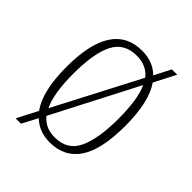

<svg xmlns="http://www.w3.org/2000/svg" viewBox="-179 -676 815 815"><g transform="rotate(45 228.5 -268.0)"><path d="M102 -53Q77 -87 64.5 -140.5Q52 -194 52 -267Q52 -543 231 -543Q297 -543 338 -502L376 -576H408L358 -479Q406 -410 406 -267Q406 -124 361 -57Q316 10 228 10Q164 10 123 -30L86 40H54ZM321 -471Q289 -512 230 -512Q155 -512 124 -451Q93 -390 93 -267Q93 -210 100 -165Q107 -120 122 -89ZM229 -20Q304 -20 334 -84Q364 -148 364 -267Q364 -325 357.5 -368.5Q351 -412 337 -443L139 -60Q171 -20 229 -20Z"/></g></svg>

Font: Noto Serif Tamil Condensed ExtraLight
Style: Regular
Weight: 200
Width: 3
Designer: Indian Type Foundry, Tom Grace, and the Monotype Design Team
Foundry: Monotype Imaging Inc.
Version: Version 2.004; ttfautohint (v1.8.4.7-5d5b)